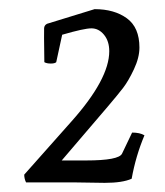

<svg xmlns="http://www.w3.org/2000/svg" viewBox="-20 -703 360 420"><path d="M209 -303 143 -304H37Q33 -312 33 -321L136 -437Q219 -530 219 -591Q219 -613 207.5 -627Q196 -641 180 -641Q164 -641 116 -627L103 -567Q100 -564 91 -564Q82 -564 77 -567Q76 -635 76.5 -641.5Q77 -648 83 -651L187 -683Q230 -683 257.5 -663Q285 -643 285 -599Q285 -577 273 -551.5Q261 -526 249.5 -511Q238 -496 215 -469L115 -352H168Q240 -352 247 -367L269 -413Q286 -413 296 -407Q277 -362 268 -312Q248 -303 209 -303Z"/></svg>

Font: Rosarivo
Style: Italic
Weight: 400
Version: Version 1.003